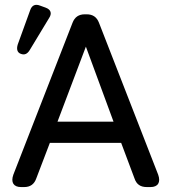

<svg xmlns="http://www.w3.org/2000/svg" viewBox="-20 -758 695 778"><path d="M65 0H78C103 0 119 -12 127 -35L182 -179H471L525 -35C533 -11 549 0 575 0H590C620 0 632 -19 621 -50L381 -666C372 -689 356 -700 331 -700H324C299 -700 283 -689 274 -666L34 -50C23 -19 35 0 65 0ZM52 -578C46 -559 50 -545 64 -540C79 -534 91 -539 101 -556L179 -685C191 -703 187 -719 165 -727L143 -735C123 -743 109 -737 102 -716ZM213 -265 328 -569 440 -265Z"/></svg>

Font: 寒蝉半圆体
Style: Regular
Weight: 400
Designer: Yoshimichi Ohira & Warren
Foundry: ChillType
Version: Version 1.800;Glyphs 3.1.1 (3135)